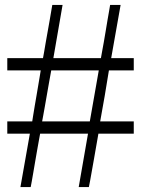

<svg xmlns="http://www.w3.org/2000/svg" viewBox="-20 -740 577 785"><path d="M383.8 -452.1H189.5Q188 -444.3 185.1 -428Q182.1 -411.6 178.5 -391.1Q174.8 -370.6 170.9 -347.7Q167 -324.7 163.3 -304.2Q159.7 -283.7 156.7 -267.6Q153.8 -251.5 152.3 -243.7H347.2ZM526.9 -193.4H382.3Q381.3 -187 378.4 -170.9Q375.5 -154.8 371.8 -133.3Q368.2 -111.8 363.8 -87.4Q359.4 -63 355.5 -40.8Q351.6 -18.6 348.4 -1Q345.2 16.6 343.3 24.9H301.8L339.8 -193.4H144Q142.6 -185.5 139.4 -168Q136.2 -150.4 132.3 -128.4Q128.4 -106.4 124.3 -82.3Q120.1 -58.1 116.5 -36.6Q112.8 -15.1 109.9 1.5Q106.9 18.1 105.5 24.9H63.5L102.1 -193.4H9.8V-243.7H111.8Q112.8 -250.5 115.5 -267.3Q118.2 -284.2 121.8 -305.7Q125.5 -327.1 129.6 -351.1Q133.8 -375 137.2 -396Q140.6 -417 143.3 -432.4Q146 -447.8 146.5 -452.1H9.8V-502.4H155.8Q157.2 -509.8 160.2 -526.6Q163.1 -543.5 166.7 -564.9Q170.4 -586.4 174.8 -610.4Q179.2 -634.3 182.9 -656Q186.5 -677.7 189.5 -694.8Q192.4 -711.9 193.8 -719.7H235.8L198.2 -502.4H392.6Q394 -510.7 397.2 -528.1Q400.4 -545.4 404.3 -567.1Q408.2 -588.9 412.1 -613Q416 -637.2 419.7 -658.7Q423.3 -680.2 426.3 -696.5Q429.2 -712.9 430.2 -719.7H473.1L434.6 -502.4H526.9V-452.1H425.3Q417 -400.4 408 -347.2Q398.9 -293.9 389.6 -243.7H526.9Z"/></svg>

Font: HM XNiloofar
Style: Regular
Weight: 400
Designer: Hossein Movahhedian
Version: Version 2.8, 2015